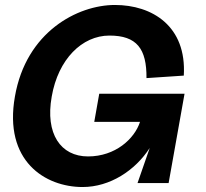

<svg xmlns="http://www.w3.org/2000/svg" viewBox="-20 -736 830 772"><path d="M312 16C422 16 523 -50 582 -141L533 0H658L722 -359H379L359 -246H543C521 -178 444 -107 334 -107C224 -107 161 -198 188 -348C214 -498 310 -593 420 -593C530 -593 570 -540 569 -422L719 -432C731 -631 592 -716 442 -716C292 -716 85 -608 40 -348C-6 -88 162 16 312 16Z"/></svg>

Font: Uncut Sans
Style: Bold Italic
Weight: 700
Italic angle: -10°
Designer: Kasper Nordkvist
Foundry: Uncut Type
Version: Version 1.111;FEAKit 1.0